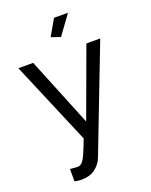

<svg xmlns="http://www.w3.org/2000/svg" viewBox="-173 -820 890 1135"><g transform="rotate(-20 272.5 -252.5)"><path d="M95 142Q108 143 121 144.5Q134 146 141 146Q157 146 169 135Q181 124 195.5 92.5Q210 61 233 0L12 -522H105L281 -89L440 -522H527L273 137Q260 172 226.5 198.5Q193 225 137 225Q128 225 118.5 224Q109 223 95 220ZM312 -609 254 -629 312 -730H400Z"/></g></svg>

Font: Raleway Medium
Style: Regular
Weight: 500
Designer: Matt McInerney, Pablo Impallari, Rodrigo Fuenzalida
Foundry: Matt McInerney, Pablo Impallari, Rodrigo Fuenzalida
Version: Version 4.026